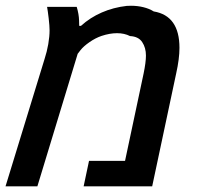

<svg xmlns="http://www.w3.org/2000/svg" viewBox="-41 -657 695 677"><path d="M133.8 -550.3Q133.8 -565.4 130.6 -592.8Q127.4 -620.1 125 -632.8H229.5Q237.3 -606.9 237.8 -584.5Q238.3 -577.6 238.3 -565.9H244.6Q276.9 -595.2 317.9 -613Q358.9 -630.9 405.8 -636.2Q410.6 -636.7 420.9 -636.7Q443.8 -636.7 464.6 -631.6Q485.4 -626.5 501 -616.7Q591.8 -601.6 591.8 -488.3Q591.8 -449.7 580.1 -397.5L495.6 0H253.9L272.9 -89.8H399.9L465.3 -397.5Q473.6 -437.5 473.6 -460.9Q473.6 -488.8 460.4 -508.5Q447.3 -528.3 417.5 -529.8Q397.5 -540 371.6 -540Q346.2 -540 316.9 -530.3Q295.4 -522.9 274.4 -508.3Q253.4 -493.7 242.7 -480L232.9 -467.3L90.8 0H-21.5L116.2 -449.2Q124.5 -474.6 129.2 -501.5Q133.8 -528.3 133.8 -550.3Z"/></svg>

Font: Viking Open Sans Light
Style: Bold Italic
Weight: 600
Italic angle: -12°
Foundry: Ascender Corporation
Version: Version 2.000